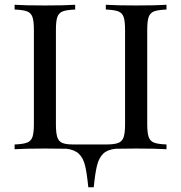

<svg xmlns="http://www.w3.org/2000/svg" viewBox="-20 -628 763 808"><path d="M599.6 -502V-106Q599.6 -68.4 605.7 -51.3Q611.8 -34.2 628.2 -27.8Q644.5 -21.5 680.7 -20V0Q638.2 -2.9 552.7 -2.9Q520.5 -2.9 466.8 -2Q432.1 1.5 414.3 18.8Q396.5 36.1 388.4 68.1Q380.4 100.1 374.5 160.2H351.6Q345.7 100.1 337.9 68.4Q330.1 36.6 312 19.3Q293.9 2 259.8 -2Q202.1 -2.9 169.4 -2.9Q83.5 -2.9 41.5 0V-20Q77.6 -21.5 94 -27.8Q110.4 -34.2 116.5 -51.3Q122.6 -68.4 122.6 -106V-502Q122.6 -539.6 116.5 -556.6Q110.4 -573.7 94 -580.1Q77.6 -586.4 41.5 -587.9V-607.9Q83 -605 169.4 -605Q250.5 -605 296.4 -607.9V-587.9Q260.3 -586.4 243.9 -580.1Q227.5 -573.7 221.4 -556.6Q215.3 -539.6 215.3 -502V-106Q215.3 -68.4 221.2 -50.5Q227.1 -32.7 242.4 -26.4Q257.8 -20 289.6 -20H425.3Q460.9 -20 477.5 -26.4Q494.1 -32.7 500.2 -50.5Q506.3 -68.4 506.3 -106V-502Q506.3 -539.6 500.2 -556.6Q494.1 -573.7 477.8 -580.1Q461.4 -586.4 425.3 -587.9V-607.9Q472.2 -605 552.7 -605Q638.2 -605 680.7 -607.9V-587.9Q644.5 -586.4 628.2 -580.1Q611.8 -573.7 605.7 -556.6Q599.6 -539.6 599.6 -502Z"/></svg>

Font: Playfair Display SC
Style: Regular
Weight: 400
Designer: Claus Eggers Sørensen
Foundry: Claus Eggers Sørensen
Version: Version 1.004;PS 001.004;hotconv 1.0.70;makeotf.lib2.5.58329